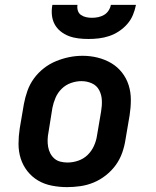

<svg xmlns="http://www.w3.org/2000/svg" viewBox="-20 -760 640 788"><path d="M255 8Q224 8 193 2Q162 -4 136.5 -19Q111 -34 92.5 -57.5Q74 -81 65 -109.5Q56 -138 56 -169.5Q56 -201 61 -233L78 -333Q83 -360 92.5 -387Q102 -414 119 -437.5Q136 -461 159.5 -479.5Q183 -498 210 -509Q237 -520 264 -525.5Q291 -531 319 -531Q351 -531 381 -523.5Q411 -516 436.5 -501Q462 -486 480.5 -462.5Q499 -439 508 -410.5Q517 -382 517 -350.5Q517 -319 512 -287L495 -187Q491 -160 481.5 -133Q472 -106 455 -82.5Q438 -59 414.5 -40.5Q391 -22 364.5 -11Q338 0 310 4Q282 8 255 8ZM257 -93Q279 -93 301 -100.5Q323 -108 339.5 -124Q356 -140 365.5 -161Q375 -182 378 -203L395 -303Q399 -326 398 -348.5Q397 -371 387 -390Q377 -409 357 -418Q337 -427 314 -427Q293 -427 271.5 -419.5Q250 -412 233.5 -396Q217 -380 208 -359Q199 -338 195 -317L179 -217Q176 -202 175.5 -187Q175 -172 177.5 -157.5Q180 -143 186.5 -130.5Q193 -118 203.5 -109Q214 -100 228 -96.5Q242 -93 257 -93ZM343 -600Q322 -600 301.5 -602.5Q281 -605 262.5 -612Q244 -619 228.5 -631.5Q213 -644 204 -661Q195 -678 193 -698.5Q191 -719 195 -740H298Q296 -728 299.5 -716.5Q303 -705 312.5 -698.5Q322 -692 333.5 -689.5Q345 -687 357 -687Q370 -687 382.5 -689.5Q395 -692 406.5 -698.5Q418 -705 425.5 -716.5Q433 -728 435 -740H538Q534 -719 525.5 -698.5Q517 -678 502 -661Q487 -644 468 -631.5Q449 -619 428 -612Q407 -605 385.5 -602.5Q364 -600 343 -600Z"/></svg>

Font: Iosevka Etoile Oblique
Style: Bold
Weight: 700
Italic angle: -9°
Designer: Belleve Invis
Foundry: Belleve Invis
Version: Version 15.5.2; ttfautohint (v1.8.4)